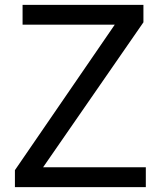

<svg xmlns="http://www.w3.org/2000/svg" viewBox="-20 -765 654 785"><path d="M41 -69.3 449.2 -664.1H72.3V-745.1H566.4V-673.8L156.2 -81.1H576.2V0H41Z"/></svg>

Font: Gothic A1 Medium
Style: Regular
Weight: 500
Designer: HanYang I&C Co.,Ltd.
Foundry: HanYang I&C Co.,Ltd.
Version: Version 2.50